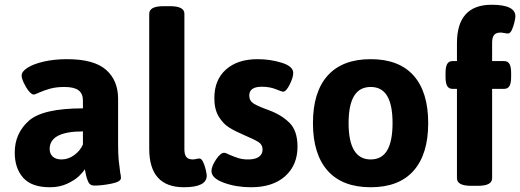

<svg xmlns="http://www.w3.org/2000/svg" viewBox="-20 -780 2189 808"><path d="M42 -138Q42 -218 100.5 -271Q159 -324 329 -324V-357Q329 -386 310.5 -400Q292 -414 251 -414Q217 -414 191.5 -407Q166 -400 146 -391Q126 -382 123 -382Q113 -382 101 -397Q89 -412 80 -431.5Q71 -451 71 -462Q71 -479 96 -495Q121 -511 165 -521Q209 -531 262 -531Q375 -531 426 -486.5Q477 -442 477 -364V-176Q477 -130 479.5 -106Q482 -82 486 -53Q489 -40 489 -31Q489 -15 448.5 -7Q408 1 377 1Q359 1 352 -13.5Q345 -28 341.5 -45Q338 -62 337 -68Q331 -57 313 -39.5Q295 -22 263 -7Q231 8 190 8Q113 8 77.5 -32Q42 -72 42 -138ZM329 -172V-227Q189 -227 189 -153Q189 -133 202 -121Q215 -109 239 -109Q267 -109 292 -127Q317 -145 329 -172Z M608 -154V-722Q608 -754 668 -754H696Q756 -754 756 -722V-152Q756 -129 764.5 -119Q773 -109 792 -109Q797 -109 805.5 -111Q814 -113 819 -113Q828 -113 835 -98Q842 -83 846 -65Q850 -47 850 -41Q850 8 754 8Q608 8 608 -154Z M870 -60Q870 -80 889 -108.5Q908 -137 923 -137Q931 -137 945 -129Q966 -120 983.5 -114.5Q1001 -109 1024 -109Q1054 -109 1069.5 -120Q1085 -131 1085 -151Q1085 -171 1068 -182Q1051 -193 1004 -213Q969 -228 944 -243.5Q919 -259 900.5 -289.5Q882 -320 882 -367Q882 -444 931 -487.5Q980 -531 1064 -531Q1117 -531 1165.5 -516Q1214 -501 1214 -473Q1214 -454 1199 -424Q1184 -394 1171 -394Q1167 -394 1141 -404.5Q1115 -415 1082 -415Q1029 -415 1029 -378Q1029 -356 1047 -344.5Q1065 -333 1112 -316Q1164 -297 1198 -263.5Q1232 -230 1232 -163Q1232 -85 1180 -38.5Q1128 8 1036 8Q974 8 922 -11Q870 -30 870 -60Z M1297 -262Q1297 -393 1359 -462Q1421 -531 1540 -531Q1659 -531 1720.5 -462Q1782 -393 1782 -262Q1782 -131 1720.5 -61.5Q1659 8 1540 8Q1421 8 1359 -61.5Q1297 -131 1297 -262ZM1632 -262Q1632 -338 1609.5 -376Q1587 -414 1540 -414Q1493 -414 1470 -376Q1447 -338 1447 -262Q1447 -109 1540 -109Q1587 -109 1609.5 -147.5Q1632 -186 1632 -262Z M1903 -30V-406H1885Q1869 -406 1862 -418Q1855 -430 1855 -456V-473Q1855 -499 1862 -511Q1869 -523 1885 -523H1903V-598Q1903 -760 2049 -760Q2149 -760 2149 -711Q2149 -705 2145 -687Q2141 -669 2134 -654Q2127 -639 2118 -639Q2112 -639 2102 -641Q2092 -643 2087 -643Q2068 -643 2059.5 -633Q2051 -623 2051 -600V-523H2101Q2117 -523 2124 -511Q2131 -499 2131 -473V-456Q2131 -430 2124 -418Q2117 -406 2101 -406H2051V-30Q2051 2 1991 2H1963Q1903 2 1903 -30Z"/></svg>

Font: Asap-Bold
Style: Bold
Weight: 700
Designer: Pablo Cosgaya
Foundry: Omnibus-Type
Version: Version 2.000; ttfautohint (v1.8)